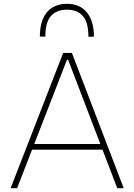

<svg xmlns="http://www.w3.org/2000/svg" viewBox="-20 -992 708 1012"><path d="M36 0Q58.5 -58 83 -121.2Q107.5 -184.5 130 -242L225 -486.5Q250.5 -552 271.2 -605.5Q292 -659 313 -713H359Q380 -658.5 400.2 -605.5Q420.5 -552.5 446 -486L540 -240.5Q562.5 -181.5 586.5 -119.2Q610.5 -57 632 0H598Q572.5 -67 545.2 -138Q518 -209 494 -272L339 -677H333L177 -275.5Q151.5 -210 124 -138.8Q96.5 -67.5 70 0ZM137 -203V-233H532V-203ZM446 -798Q446 -875.5 416.2 -908.2Q386.5 -941 333 -941Q279 -941 249 -908.2Q219 -875.5 219 -799H190Q190 -854 206.5 -892.8Q223 -931.5 255 -951.8Q287 -972 333 -972Q400.5 -972 437.8 -926.8Q475 -881.5 475 -799Z"/></svg>

Font: Commissioner Thin Thin
Style: Regular
Weight: 250
Version: Version 1.000